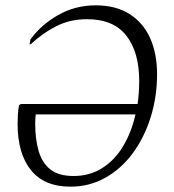

<svg xmlns="http://www.w3.org/2000/svg" viewBox="-20 -690 654 720"><path d="M244 10Q146 10 96 -52Q46 -114 46 -226Q46 -242 47 -259Q48 -276 51 -295L58 -300H496Q502 -342 502 -387Q502 -494 454 -556Q406 -618 306 -618Q243 -618 191.5 -592Q140 -566 95 -524H91L94 -542Q134 -597 198 -633.5Q262 -670 339 -670Q414 -670 465.5 -637.5Q517 -605 543 -547Q569 -489 569 -412Q569 -328 545.5 -252Q522 -176 479 -117Q436 -58 376 -24Q316 10 244 10ZM112 -227Q112 -168 125 -123.5Q138 -79 169 -54.5Q200 -30 256 -30Q316 -30 363 -59.5Q410 -89 441.5 -141.5Q473 -194 488 -261H114Q113 -252 112.5 -243.5Q112 -235 112 -227Z"/></svg>

Font: Spectral SC Light
Style: Italic
Weight: 300
Italic angle: -10°
Designer: Jean-Baptiste Levee
Foundry: Production Type
Version: Version 2.001